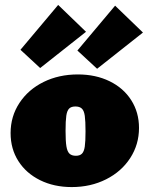

<svg xmlns="http://www.w3.org/2000/svg" viewBox="-20 -748 606 779"><path d="M23 -208Q23 -276 59 -330.5Q95 -385 157 -415.5Q219 -446 296 -446Q368 -446 424.5 -418.5Q481 -391 512.5 -341.5Q544 -292 544 -229Q544 -162 508.5 -107Q473 -52 410.5 -20.5Q348 11 271 11Q199 11 142.5 -17Q86 -45 54.5 -94.5Q23 -144 23 -208ZM327 -215Q327 -257 324 -278Q321 -299 312 -307.5Q303 -316 286 -316Q269 -316 260.5 -307.5Q252 -299 249 -278.5Q246 -258 246 -217Q246 -175 249.5 -154Q253 -133 262 -124.5Q271 -116 288 -116Q304 -116 312.5 -124.5Q321 -133 324 -153.5Q327 -174 327 -215ZM63 -546 216 -728 329 -619 143 -472ZM294 -543 447 -725 560 -616 374 -469Z"/></svg>

Font: Ysabeau Black
Style: Regular
Weight: 900
Designer: Christian Thalmann (Catharsis Fonts)
Version: Version 0.003